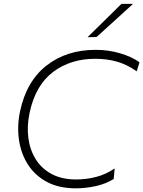

<svg xmlns="http://www.w3.org/2000/svg" viewBox="-20 -990 760 1019"><path d="M382 9.5Q293 9.5 229.5 -24.2Q166 -58 128.8 -116Q91.5 -174 80.8 -247.2Q70 -320.5 86.5 -399.5Q120.5 -559 227 -642.2Q333.5 -725.5 488 -725.5Q555 -725.5 616.5 -707.5Q678 -689.5 720.5 -659.5L705.5 -611.5Q653.5 -648 600.5 -663Q547.5 -678 485.5 -678Q354 -678 261 -607.5Q168 -537 137 -391Q122.5 -323.5 130.2 -260Q138 -196.5 168.8 -146.2Q199.5 -96 253.5 -66.8Q307.5 -37.5 385 -37.5Q438 -37.5 490.2 -51Q542.5 -64.5 588.5 -96L583.5 -40Q542.5 -14.5 489 -2.5Q435.5 9.5 382 9.5ZM444.5 -792.5Q491 -838 535 -881.2Q579 -924.5 624.5 -969.5H686Q637.5 -925 589.2 -881.2Q541 -837.5 492.5 -793.5Z"/></svg>

Font: Commissioner ExtraLight
Style: Italic
Weight: 200
Italic angle: -12°
Designer: Kostas Bartsokas
Foundry: Kostas Bartsokas
Version: Version 1.000; ttfautohint (v1.8.3)